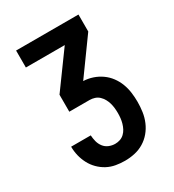

<svg xmlns="http://www.w3.org/2000/svg" viewBox="-178 -838 855 941"><g transform="rotate(-30 250.0 -367.5)"><path d="M252 0Q226 0 200.5 -4.5Q175 -9 152.5 -21Q130 -33 111.5 -51.5Q93 -70 81 -93Q69 -116 63 -141Q57 -166 57 -192H168Q169 -174 173.5 -156.5Q178 -139 189 -124.5Q200 -110 217 -103Q234 -96 252 -96Q266 -96 279.5 -100.5Q293 -105 303.5 -115Q314 -125 320.5 -137.5Q327 -150 331 -164Q335 -178 336.5 -192Q338 -206 338 -220Q338 -234 336.5 -248.5Q335 -263 331 -277Q327 -291 320 -303.5Q313 -316 302.5 -326Q292 -336 278 -340.5Q264 -345 250 -345H135V-441L279 -639H59V-735H412V-639L269 -441Q296 -440 321.5 -431.5Q347 -423 369 -407.5Q391 -392 407 -370.5Q423 -349 432.5 -324Q442 -299 445.5 -272.5Q449 -246 449 -220Q449 -192 445 -164Q441 -136 430 -110Q419 -84 401 -62.5Q383 -41 359 -26.5Q335 -12 307.5 -6Q280 0 252 0Z"/></g></svg>

Font: Zed Mono
Style: Bold
Weight: 700
Monospace: yes
Designer: Belleve Invis
Foundry: Belleve Invis
Version: Version 1.0.0; ttfautohint (v1.8.4)